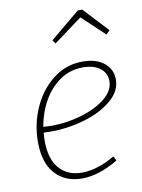

<svg xmlns="http://www.w3.org/2000/svg" viewBox="-87 -829 664 896"><g transform="rotate(-10 245.0 -381.0)"><path d="M89 -235Q87 -211 87 -197Q87 -109 126.5 -64.5Q166 -20 233 -20Q306 -20 390 -69L401 -48Q309 7 229 7Q150 7 102.5 -45Q55 -97 55 -197Q55 -281 89 -357.5Q123 -434 184.5 -482Q246 -530 325 -530Q390 -530 427 -499.5Q464 -469 464 -421Q464 -366 413 -323Q362 -280 283 -257Q204 -234 124 -234ZM92 -262Q118 -260 133 -260Q201 -260 271 -280Q341 -300 387 -336.5Q433 -373 433 -419Q433 -457 403 -480Q373 -503 321 -503Q261 -503 213 -470Q165 -437 134 -382Q103 -327 92 -262ZM366 -769 475 -652 457 -635 351 -735 216 -635 204 -652 345 -769Z"/></g></svg>

Font: Bitter Pro ExtraLight
Style: Italic
Weight: 275
Italic angle: -9°
Designer: Sol Matas, and Bitter project Authors
Foundry: Sol Matas
Version: Version 1.010